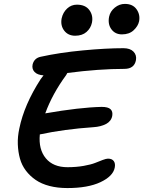

<svg xmlns="http://www.w3.org/2000/svg" viewBox="-20 -957 734 984"><path d="M605 -780.8Q570.3 -780.8 551 -806.9Q531.7 -833 539.1 -871.1Q544.9 -898.9 568.4 -918Q591.8 -937 620.1 -937Q660.2 -937 679.7 -909.7Q699.2 -882.3 692.9 -848.1Q687.5 -822.8 664.8 -801.8Q642.1 -780.8 605 -780.8ZM295.9 -862.8Q302.7 -893.6 324 -913.3Q345.2 -933.1 374 -933.1Q418 -933.1 438.2 -905Q458.5 -877 451.2 -840.8Q445.3 -812.5 423.3 -793.2Q401.4 -773.9 365.2 -773.9Q329.1 -773.9 309.1 -800Q289.1 -826.2 295.9 -862.8ZM325.2 6.8Q274.9 6.8 233.6 -3.9Q192.4 -14.6 163.1 -34.7Q133.8 -54.7 112.8 -82.3Q91.8 -109.9 82.3 -144Q72.8 -178.2 71.3 -217.3Q69.8 -256.3 79.1 -298.8Q104 -420.4 188 -550.8Q190.4 -554.2 195.6 -560.8Q200.7 -567.4 203.1 -570.8Q171.9 -572.8 157.2 -588.1Q142.6 -603.5 147 -626Q154.8 -658.7 188 -666Q285.6 -687.5 404.8 -698.7Q523.9 -710 612.8 -710Q647 -710 664.1 -692.4Q681.2 -674.8 676.8 -648.9Q668.5 -604 617.2 -604Q487.3 -604 325.2 -583Q321.3 -574.7 318.8 -571.8Q248.5 -476.1 211.9 -376Q388.2 -406.7 501 -409.2Q534.2 -409.2 546.6 -397.2Q559.1 -385.3 555.2 -362.8Q549.8 -335.4 523.2 -321.5Q496.6 -307.6 459 -305.2Q309.1 -294.9 184.1 -268.1Q176.8 -191.9 214.6 -146Q252.4 -100.1 326.2 -100.1Q370.6 -100.1 408.9 -106.9Q447.3 -113.8 467.8 -122.1Q488.3 -130.4 506.3 -137.2Q524.4 -144 533.2 -144Q554.2 -144 563.2 -131.3Q572.3 -118.7 567.9 -97.2Q559.1 -53.7 494.9 -23.4Q430.7 6.8 325.2 6.8Z"/></svg>

Font: Shantell Sans Normal
Style: Italic
Weight: 500
Italic angle: -11.31°
Designer: Stephen Nixon, Anya Danilova, Shantell Martin
Foundry: Arrow Type
Version: Version 1.006;[559af2be0]